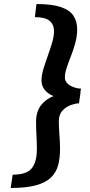

<svg xmlns="http://www.w3.org/2000/svg" viewBox="-20 -768 446 953"><path d="M43 99Q112 99 137.5 67.5Q163 36 163 -28Q163 -58 161 -96.5Q159 -135 159 -163Q159 -212 182 -243.5Q205 -275 245 -291Q217 -303 201.5 -322.5Q186 -342 186 -369Q186 -394 195.5 -425.5Q205 -457 217 -490.5Q229 -524 238.5 -555.5Q248 -587 248 -613Q248 -647 225.5 -665Q203 -683 153 -683L161 -748Q238 -748 282 -733Q326 -718 344.5 -690Q363 -662 363 -622Q363 -589 354 -555.5Q345 -522 332.5 -490.5Q320 -459 311 -431.5Q302 -404 302 -384Q302 -365 316 -352.5Q330 -340 349 -334Q368 -328 382 -328L379 -311H380L372 -255Q356 -255 332.5 -247Q309 -239 290.5 -219.5Q272 -200 272 -166Q272 -138 275 -99Q278 -60 278 -28Q278 15 269 50.5Q260 86 234 112Q208 138 159.5 151.5Q111 165 33 165Z"/></svg>

Font: Arsenal SC
Style: Bold Italic
Weight: 700
Italic angle: -9.10001°
Designer: Andrij Shevchenko
Foundry: Stairsfor
Version: Version 2.001; ttfautohint (v1.8.4.7-5d5b)